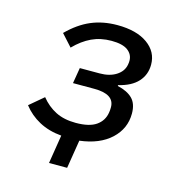

<svg xmlns="http://www.w3.org/2000/svg" viewBox="-101 -619 801 850"><g transform="rotate(15 300.0 -194.0)"><path d="M220 9Q162 4 117.5 -20Q73 -44 43 -83L107 -137Q136 -101 174.5 -81.5Q213 -62 267 -62Q329 -62 360.5 -84Q392 -106 398 -144Q399 -149 399.5 -155.5Q400 -162 400 -169Q400 -229 308 -229H210L222 -301H313Q358 -301 388 -320Q418 -339 424 -370Q426 -380 426 -389Q426 -418 402 -436Q378 -454 327 -454Q277 -454 236.5 -435Q196 -416 159 -378L110 -432Q160 -482 214 -505Q268 -528 334 -528Q422 -528 472.5 -492Q523 -456 523 -397Q523 -351 493.5 -318.5Q464 -286 405 -272V-268Q450 -258 473.5 -234.5Q497 -211 497 -166Q497 -97 445.5 -49Q394 -1 303 10L282 140H199Z"/></g></svg>

Font: IBM Plex Mono Text
Style: Italic
Weight: 450
Italic angle: -9°
Monospace: yes
Designer: Mike Abbink, Paul van der Laan, Pieter van Rosmalen
Foundry: Bold Monday
Version: Version 2.1